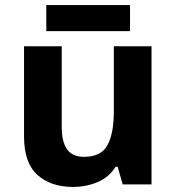

<svg xmlns="http://www.w3.org/2000/svg" viewBox="-20 -729 697 759"><path d="M579 -546V0H465L445 -70H437Q411 -28 365.5 -9Q320 10 269 10Q181 10 128 -37.5Q75 -85 75 -190V-546H224V-227Q224 -169 245 -139Q266 -109 312 -109Q380 -109 405 -155.5Q430 -202 430 -289V-546ZM494 -709V-606H163V-709Z"/></svg>

Font: Noto Sans Hanifi Rohingya
Style: Regular
Weight: 400
Designer: Monotype Design Team and DaltonMaag
Foundry: Google LLC
Version: Version 2.101